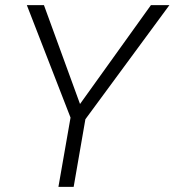

<svg xmlns="http://www.w3.org/2000/svg" viewBox="-20 -731 683 751"><path d="M293 -324.2 570.3 -710.9H642.6L314 -264.6L268.1 0H208.5L255.9 -271L85 -710.9H151.9Z"/></svg>

Font: TypoPRO Roboto
Style: Italic
Weight: 300
Italic angle: -12°
Designer: Google
Version: Version 2.136; 2016